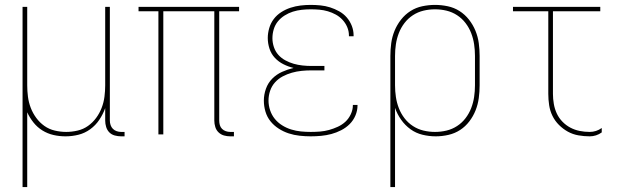

<svg xmlns="http://www.w3.org/2000/svg" viewBox="-20 -548 2540 783"><path d="M72 215V-520H91V-200Q91 -177 94 -153.5Q97 -130 105.5 -108Q114 -86 128 -67Q142 -48 161 -34.5Q180 -21 203.5 -15.5Q227 -10 250 -10Q273 -10 296.5 -15.5Q320 -21 339 -34.5Q358 -48 372 -67Q386 -86 394.5 -108Q403 -130 406 -153.5Q409 -177 409 -200V-520H428V-56Q428 -47 431 -38Q434 -29 440.5 -22.5Q447 -16 456 -13Q465 -10 474 -10H488V8H474Q461 8 448 4.5Q435 1 426 -8Q417 -17 413 -30Q409 -43 409 -56V-107Q400 -82 385 -59.5Q370 -37 348 -21Q326 -5 300 1.5Q274 8 247 8Q222 8 198 2.5Q174 -3 153 -16Q132 -29 116.5 -48.5Q101 -68 91 -90V215Z M934 8H919Q906 8 893.5 4.5Q881 1 871.5 -8Q862 -17 858 -30Q854 -43 854 -56V-502H646V0H626V-502H545V-520H955V-502H874V-56Q874 -47 876.5 -38Q879 -29 885.5 -22.5Q892 -16 901 -13Q910 -10 919 -10H934Z M1247 8Q1225 8 1202 5.5Q1179 3 1157.5 -4Q1136 -11 1116.5 -23.5Q1097 -36 1083 -53.5Q1069 -71 1062.5 -93Q1056 -115 1056 -138Q1056 -162 1064.5 -186Q1073 -210 1090.5 -227.5Q1108 -245 1130.5 -255Q1153 -265 1177 -271Q1156 -276 1136 -286Q1116 -296 1101 -312Q1086 -328 1079 -349.5Q1072 -371 1072 -393Q1072 -413 1078 -433.5Q1084 -454 1096.5 -470.5Q1109 -487 1127 -498.5Q1145 -510 1165 -516.5Q1185 -523 1205.5 -525.5Q1226 -528 1247 -528Q1267 -528 1287 -526Q1307 -524 1326 -518Q1345 -512 1363 -502Q1381 -492 1394 -477Q1407 -462 1414.5 -443Q1422 -424 1422 -404V-400H1403V-403Q1403 -421 1396 -437.5Q1389 -454 1377 -467Q1365 -480 1349.5 -488.5Q1334 -497 1317 -502Q1300 -507 1282.5 -508.5Q1265 -510 1247 -510Q1229 -510 1210.5 -508Q1192 -506 1174.5 -500.5Q1157 -495 1141 -485Q1125 -475 1113.5 -461Q1102 -447 1096.5 -429Q1091 -411 1091 -392Q1091 -374 1097 -356Q1103 -338 1115 -324.5Q1127 -311 1143.5 -302Q1160 -293 1177.5 -288Q1195 -283 1213.5 -281Q1232 -279 1250 -279H1303V-261H1250Q1230 -261 1210 -259Q1190 -257 1170.5 -251.5Q1151 -246 1133 -236.5Q1115 -227 1101.5 -212Q1088 -197 1081.5 -177.5Q1075 -158 1075 -138Q1075 -118 1081.5 -98.5Q1088 -79 1100.5 -63.5Q1113 -48 1130.5 -37Q1148 -26 1167.5 -20Q1187 -14 1207 -12Q1227 -10 1247 -10Q1266 -10 1285 -11.5Q1304 -13 1322 -18Q1340 -23 1357.5 -31Q1375 -39 1388.5 -51.5Q1402 -64 1410.5 -82Q1419 -100 1419 -118V-120H1438V-118Q1438 -97 1429.5 -77Q1421 -57 1406 -42Q1391 -27 1371.5 -17Q1352 -7 1331.5 -1.5Q1311 4 1289.5 6Q1268 8 1247 8Z M1572 215V-320Q1572 -346 1575.5 -372Q1579 -398 1589 -422.5Q1599 -447 1615.5 -468Q1632 -489 1654 -503Q1676 -517 1702 -522.5Q1728 -528 1754 -528Q1780 -528 1806 -522.5Q1832 -517 1854 -503Q1876 -489 1892.5 -468Q1909 -447 1919 -422.5Q1929 -398 1932.5 -372Q1936 -346 1936 -320V-200Q1936 -174 1932.5 -148Q1929 -122 1919.5 -98Q1910 -74 1894 -53Q1878 -32 1856.5 -18Q1835 -4 1809 2Q1783 8 1757 8Q1730 8 1703 1.5Q1676 -5 1654 -21Q1632 -37 1616 -59.5Q1600 -82 1591 -108V215ZM1754 -10Q1778 -10 1801 -15.5Q1824 -21 1844 -34Q1864 -47 1878.5 -66Q1893 -85 1901.5 -107Q1910 -129 1913.5 -152.5Q1917 -176 1917 -200V-320Q1917 -344 1913.5 -367.5Q1910 -391 1901.5 -413Q1893 -435 1878.5 -454Q1864 -473 1844 -486Q1824 -499 1801 -504.5Q1778 -510 1754 -510Q1730 -510 1707 -504.5Q1684 -499 1664 -486Q1644 -473 1629.5 -454Q1615 -435 1606.5 -413Q1598 -391 1594.5 -367.5Q1591 -344 1591 -320V-200Q1591 -176 1594.5 -152.5Q1598 -129 1606.5 -107Q1615 -85 1629.5 -66Q1644 -47 1664 -34Q1684 -21 1707 -15.5Q1730 -10 1754 -10Z M2385 8Q2362 8 2339 4Q2316 0 2296 -11Q2276 -22 2259.5 -38.5Q2243 -55 2233 -75.5Q2223 -96 2219.5 -119Q2216 -142 2216 -165V-502H2072V-520H2428V-502H2235V-165Q2235 -145 2238.5 -124.5Q2242 -104 2250.5 -85.5Q2259 -67 2273.5 -52Q2288 -37 2306 -27.5Q2324 -18 2344 -14Q2364 -10 2385 -10Q2398 -10 2410.5 -14Q2423 -18 2434 -26V-8Q2423 0 2410.5 4Q2398 8 2385 8Z"/></svg>

Font: Iosevka Term Curly Thin
Style: Regular
Weight: 100
Designer: Belleve Invis
Foundry: Belleve Invis
Version: Version 32.3.0